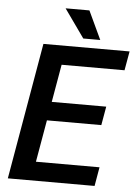

<svg xmlns="http://www.w3.org/2000/svg" viewBox="-60 -951 711 996"><g transform="rotate(5 295.5 -452.5)"><path d="M478 -317.4H194.8L156.7 -98.6H487.8L470.7 0H19L142.1 -710.9H590.8L573.2 -611.3H245.6L211.4 -415H495.1ZM434.1 -756.8H345.7L240.7 -904.8H364.7Z"/></g></svg>

Font: RobotoDraft Medium
Style: Italic
Weight: 500
Italic angle: -12°
Version: Version 2.001152; 2014